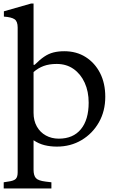

<svg xmlns="http://www.w3.org/2000/svg" viewBox="-20 -820 659 1087"><path d="M1 247V212L26 208Q58 204 69 193Q80 182 80 156V-664Q80 -699 62.5 -711Q45 -723 2 -726V-756L156 -800H170V-453H176Q205 -482 230 -499Q255 -516 282.5 -523Q310 -530 344 -530Q413 -530 465 -497Q517 -464 546.5 -406.5Q576 -349 576 -272Q576 -191 540 -127.5Q504 -64 442 -27Q380 10 302 10Q265 10 232.5 2Q200 -6 170 -26V141Q170 173 183 188Q196 203 238 208L271 212V247ZM313 -35Q394 -35 438 -88.5Q482 -142 482 -239Q482 -302 459.5 -351.5Q437 -401 396.5 -429.5Q356 -458 301 -458Q259 -458 227.5 -446.5Q196 -435 170 -412V-181Q170 -137 188.5 -104Q207 -71 239.5 -53Q272 -35 313 -35Z"/></svg>

Font: Hedvig Letters Serif 18pt
Style: Regular
Weight: 400
Designer: Alexander Örn & Tor Weibull
Foundry: Kanon Foundry
Version: Version 1.000